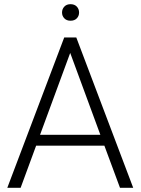

<svg xmlns="http://www.w3.org/2000/svg" viewBox="-20 -888 665 908"><path d="M14.6 0ZM473.6 -199.2H150.9L77.6 0H14.6L283.7 -710.9H340.8L609.9 0H547.4ZM169.4 -250.5H454.6L312 -637.7ZM273.4 -828.6Q273.4 -845.2 284.2 -856.7Q294.9 -868.2 313.5 -868.2Q332.5 -868.2 343.3 -856.7Q354 -845.2 354 -828.6Q354 -812.5 343.3 -801.3Q332.5 -790 313.5 -790Q294.9 -790 284.2 -801.3Q273.4 -812.5 273.4 -828.6Z"/></svg>

Font: Roboto Light
Style: Regular
Weight: 300
Designer: Google
Version: Version 2.134; 2016; ttfautohint (v1.6)